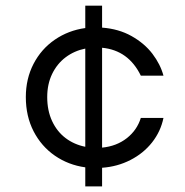

<svg xmlns="http://www.w3.org/2000/svg" viewBox="-20 -580 650 675"><path d="M279.8 8.3Q220.2 0 172.9 -32.7Q125.5 -65.4 98.1 -118.4Q70.8 -171.4 70.8 -238.8Q70.8 -303.2 97.9 -355.5Q125 -407.7 172.6 -440.4Q220.2 -473.1 279.8 -481.4V-560.1H338.9V-482.9Q397.5 -478.5 442.6 -453.1Q487.8 -427.7 515.9 -390.9Q543.9 -354 554.7 -314H475.1Q431.6 -403.3 338.9 -412.1V-61Q389.6 -65.9 425.8 -94.2Q461.9 -122.6 475.1 -165.5H554.7Q544.9 -117.7 514.6 -79.3Q484.4 -41 438.7 -17.6Q393.1 5.9 338.9 9.8V75.2H279.8ZM279.8 -64V-409.2Q241.2 -401.4 210.9 -378.7Q180.7 -356 163.3 -320.1Q146 -284.2 146 -238.8Q146 -191.4 163.1 -154.5Q180.2 -117.7 210.4 -94.7Q240.7 -71.8 279.8 -64Z"/></svg>

Font: Glacial Indifference
Style: Regular
Weight: 400
Designer: Alfredo Marco Pradil
Foundry: Alfredo Marco Pradil
Version: Version 1.312